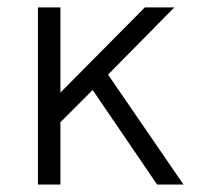

<svg xmlns="http://www.w3.org/2000/svg" viewBox="-20 -492 527 512"><path d="M81.1 0V-472.2H141.1V-245.1L366.2 -472.2H444.8L268.1 -293L469.2 0H398.9L227.1 -252L141.1 -166V0Z"/></svg>

Font: CMU Bright
Style: Roman
Weight: 500
Version: Version 0.7.0